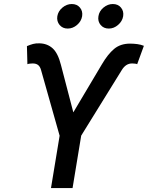

<svg xmlns="http://www.w3.org/2000/svg" viewBox="-20 -958 753 978"><path d="M239.7 0 283.7 -266.6 189 -601.6Q184.1 -619.1 173.8 -627Q163.6 -634.8 146.5 -634.8Q140.1 -634.8 131.6 -633.8Q123 -632.8 119.6 -630.9L117.2 -723.1Q134.8 -730.5 148.4 -734.1Q162.1 -737.8 181.2 -737.3Q221.2 -736.3 248.3 -711.7Q275.4 -687 290.5 -627L353.5 -385.7L499 -630.4Q529.3 -682.1 561.5 -709Q593.8 -735.8 642.1 -735.8Q660.6 -735.8 679 -733.4Q697.3 -731 712.9 -724.6L678.7 -630.9Q676.3 -632.8 668.2 -633.8Q660.2 -634.8 653.3 -634.8Q636.7 -634.8 623.8 -626.5Q610.8 -618.2 600.6 -601.6L393.6 -267.1L349.6 0ZM534.2 -812.5Q507.8 -812.5 492.4 -831.1Q477.1 -849.6 481.4 -875.5Q485.4 -901.4 507.1 -919.4Q528.8 -937.5 554.7 -937.5Q581.1 -937.5 596.2 -919.4Q611.3 -901.4 607.4 -875.5Q603 -849.6 581.5 -831.1Q560.1 -812.5 534.2 -812.5ZM324.7 -812.5Q298.8 -812.5 283.4 -831.1Q268.1 -849.6 272 -875.5Q276.4 -901.4 298.1 -919.4Q319.8 -937.5 345.7 -937.5Q372.1 -937.5 387.2 -919.4Q402.3 -901.4 398.4 -875.5Q394 -849.6 372.6 -831.1Q351.1 -812.5 324.7 -812.5Z"/></svg>

Font: Inter 16pt Medium
Style: Italic
Weight: 500
Italic angle: -9.3988°
Version: Version 4.001;git-66647c0bb